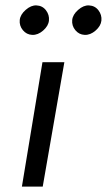

<svg xmlns="http://www.w3.org/2000/svg" viewBox="-20 -690 395 710"><path d="M247 -616Q249 -636 269 -653.5Q289 -671 309 -670Q331 -669 344 -652Q357 -635 355 -614Q353 -594 333.5 -577Q314 -560 293 -561Q272 -562 258.5 -578.5Q245 -595 247 -616ZM53 -616Q55 -636 75 -653.5Q95 -671 115 -670Q137 -669 150 -652Q163 -635 161 -614Q159 -594 139.5 -577Q120 -560 99 -561Q78 -562 64.5 -578.5Q51 -595 53 -616ZM137 -460H218L138 0H61Z"/></svg>

Font: Von Book
Style: Italic
Weight: 400
Version: Version 4.000; ttfautohint (v1.8.4.7-5d5b)